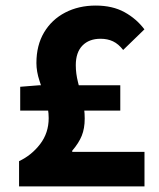

<svg xmlns="http://www.w3.org/2000/svg" viewBox="-20 -667 568 687"><path d="M48.2 0V-90.4Q92.7 -111.2 123.5 -151.3Q154.2 -191.3 154.2 -244.4Q154.2 -277.5 143.3 -311.1Q132.4 -344.7 121.3 -377.9Q110.3 -411.1 110.3 -441.5Q110.3 -505 137.7 -551Q165.2 -597.1 213.3 -622.1Q261.5 -647.1 322.3 -647.1Q382.7 -647.1 425.6 -623.4Q468.4 -599.8 496.7 -561.9L420.7 -488.2Q403.9 -509.8 384.3 -519.1Q364.7 -528.3 339.8 -528.3Q298.8 -528.3 275 -504Q251.2 -479.6 251.2 -433.7Q251.2 -403.6 259.1 -372.8Q267.1 -341.9 275.1 -309.8Q283.1 -277.6 283.1 -242.7Q283.1 -207.3 272.5 -181.2Q261.9 -155.1 238.4 -127.7V-123.7H497V0ZM52.3 -271.3V-356.5L120 -361.9H410.4V-271.3Z"/></svg>

Font: Mada
Style: Regular
Weight: 400
Designer: Khaled Hosny
Version: Version 1.5